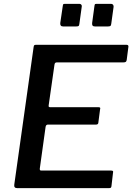

<svg xmlns="http://www.w3.org/2000/svg" viewBox="-20 -974 685 994"><path d="M154 -730Q155 -738 157.5 -740Q160 -742 166 -742H636Q648 -742 644 -726L636 -664Q635 -657 631.5 -654Q628 -651 619 -651H275Q269 -651 266 -648.5Q263 -646 262 -639L232 -429Q231 -423 233 -421Q235 -419 240 -419H490Q497 -419 498.5 -416Q500 -413 498 -407L489 -338Q488 -329 477 -329H228Q218 -329 216 -317L186 -101Q185 -91 193 -91H555Q562 -91 564.5 -88.5Q567 -86 565 -79L557 -10Q556 -4 553.5 -2Q551 0 543 0H69Q51 0 54 -19L154 -730ZM403 -938 391 -851Q390 -842 387 -839.5Q384 -837 373 -837H307Q298 -837 294.5 -842Q291 -847 292 -855L305 -943Q306 -951 308 -952.5Q310 -954 316 -954H392Q398 -954 401.5 -949Q405 -944 403 -938ZM568 -938 556 -851Q555 -842 551.5 -839.5Q548 -837 537 -837H472Q462 -837 459 -842Q456 -847 457 -855L469 -943Q470 -951 472 -952.5Q474 -954 480 -954H556Q562 -954 565.5 -949Q569 -944 568 -938Z"/></svg>

Font: Libre Franklin Medium
Style: Italic
Weight: 500
Italic angle: -8°
Designer: Pablo Impallari, Rodrigo Fuenzalida, Nhung Nguyen
Foundry: Impallari Type
Version: Version 3.000